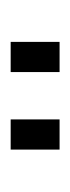

<svg xmlns="http://www.w3.org/2000/svg" viewBox="97 -864 134 369"><g transform="rotate(90 164.5 -680.0)"><path d="M61 -633V-727H119V-633ZM210 -633V-727H268V-633Z"/></g></svg>

Font: Raleway Thin
Style: Regular
Weight: 400
Version: Version 4.026